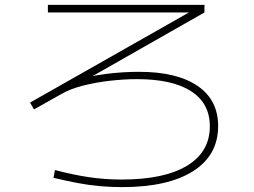

<svg xmlns="http://www.w3.org/2000/svg" viewBox="-20 -733 1040 786"><path d="M480 33Q434 33 388.5 29Q343 25 296.5 16Q250 7 199 -5L205 -37Q280 -17 345.5 -7.5Q411 2 478 2Q652 2 745.5 -54.5Q839 -111 839 -216Q839 -310 762.5 -359.5Q686 -409 541 -409Q489 -409 431 -402.5Q373 -396 320 -382.5Q267 -369 231 -348L119 -285L103 -313L787 -701L790 -682H176V-713H817V-682L295 -385L281 -402Q311 -411 345 -418.5Q379 -426 414.5 -430.5Q450 -435 484.5 -437Q519 -439 549 -439Q704 -439 788.5 -381.5Q873 -324 873 -217Q873 -97 770 -32Q667 33 480 33Z"/></svg>

Font: M PLUS 1 Thin ExtraLight
Style: Regular
Weight: 250
Version: Version 1.001